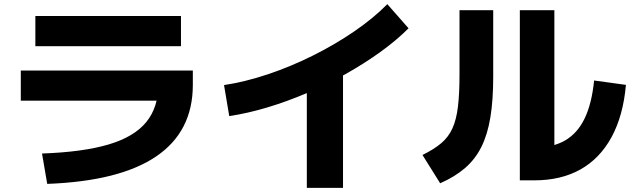

<svg xmlns="http://www.w3.org/2000/svg" viewBox="-20 -826 3040 923"><path d="M182 -88Q379 -95 502 -131.5Q625 -168 683 -239Q741 -310 741 -418L818 -342H80V-487H907V-418Q907 -194 731.5 -74.5Q556 45 207 58ZM150 -604V-749H850V-604Z M1057 -417Q1157 -432 1266.5 -468.5Q1376 -505 1482.5 -558Q1589 -611 1682 -674.5Q1775 -738 1842 -806L1944 -690Q1885 -631 1807 -575Q1729 -519 1639.5 -469Q1550 -419 1455 -378.5Q1360 -338 1265 -309.5Q1170 -281 1082 -268ZM1455 77V-498H1629V77Z M2479 41V-777H2645V-31L2548 -116Q2636 -116 2696 -150.5Q2756 -185 2790.5 -256.5Q2825 -328 2836 -439L2989 -418Q2976 -270 2920 -167Q2864 -64 2770.5 -11.5Q2677 41 2548 41ZM2011 -81Q2066 -108 2101 -137.5Q2136 -167 2155 -209Q2174 -251 2181.5 -313.5Q2189 -376 2189 -469V-777H2351V-457Q2351 -345 2337.5 -262.5Q2324 -180 2294.5 -120.5Q2265 -61 2216 -18.5Q2167 24 2096 55Z"/></svg>

Font: M PLUS 1 Thin ExtraBold
Style: Regular
Weight: 800
Version: Version 1.001